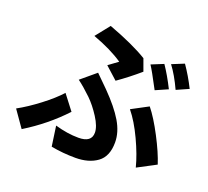

<svg xmlns="http://www.w3.org/2000/svg" viewBox="-138 -957 1276 1177"><g transform="rotate(20 500.0 -369.0)"><path d="M701.2 -647.5 780.3 -679.7Q820.3 -621.1 859.4 -543L779.3 -507.8Q720.7 -619.1 701.2 -647.5ZM819.3 -692.4 898.4 -724.6Q942.4 -661.1 978.5 -588.9L899.4 -553.7Q861.3 -636.7 819.3 -692.4ZM534.2 -480.5 454.1 -552.7Q482.4 -572.3 515.6 -597.7Q438.5 -650.4 318.4 -694.3L391.6 -786.1Q554.7 -725.6 647.5 -668.9L675.8 -590.8Q605.5 -530.3 534.2 -480.5ZM304.7 33.2 286.1 -97.7Q367.2 -74.2 439.5 -74.2Q524.4 -74.2 524.4 -137.7Q524.4 -177.7 487.8 -234.9Q451.2 -292 411.1 -331.1Q361.3 -378.9 320.3 -409.2L417 -490.2Q431.6 -475.6 458 -449.7Q484.4 -423.8 497.1 -411.1Q580.1 -327.1 620.6 -258.8Q661.1 -190.4 661.1 -124Q661.1 -32.2 606 7.8Q550.8 47.9 463.9 47.9Q382.8 47.9 304.7 33.2ZM953.1 -85.9 833 -22.5Q813.5 -99.6 769.5 -193.4Q725.6 -287.1 676.8 -346.7L785.2 -404.3Q830.1 -348.6 880.4 -252.4Q930.7 -156.2 953.1 -85.9ZM271.5 -305.7 345.7 -209Q236.3 -91.8 94.7 -4.9L19.5 -112.3Q84 -147.5 156.2 -202.6Q228.5 -257.8 271.5 -305.7Z"/></g></svg>

Font: Nasu
Style: Bold
Weight: 700
Designer: Ryoko NISHIZUKA (kana &amp; ideographs); Paul D. Hunt (Latin, Greek &amp; Cyrillic); Wenlong ZHANG (bopomofo); Sandoll C
Version: Version 2014.1215